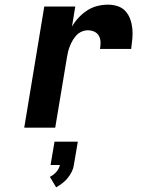

<svg xmlns="http://www.w3.org/2000/svg" viewBox="-20 -548 640 824"><path d="M84 0 170 -520H303L289 -434Q301 -455 318 -473Q335 -491 355.5 -504Q376 -517 398.5 -522.5Q421 -528 444 -528Q465 -528 485 -521.5Q505 -515 518.5 -500Q532 -485 539 -465.5Q546 -446 548 -425Q550 -404 548 -382Q546 -360 543 -338H409Q412 -353 411.5 -367.5Q411 -382 404.5 -394Q398 -406 385 -412Q372 -418 357 -418Q344 -418 331 -412.5Q318 -407 308.5 -397Q299 -387 292 -375Q285 -363 280 -350.5Q275 -338 272 -325.5Q269 -313 267 -300L217 0ZM221 256 194 211Q209 204 221.5 190Q234 176 237 160H197L214 60H314L297 160Q295 175 288 189Q281 203 271 215.5Q261 228 248 238Q235 248 221 256Z"/></svg>

Font: Iosevka SS04 XBd Ex
Style: Italic
Weight: 800
Width: 7
Italic angle: -9°
Monospace: yes
Designer: Belleve Invis
Foundry: Belleve Invis
Version: Version 19.0.0; ttfautohint (v1.8.4)